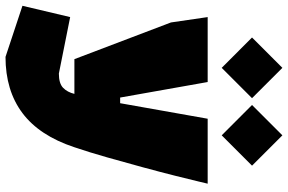

<svg xmlns="http://www.w3.org/2000/svg" viewBox="-210 -588 1021 680"><g transform="rotate(90 300.0 -247.5)"><path d="M161 243 -20 183 20 14 220 54Q255 54 270.5 39Q286 24 292 -1H169L39 -343L20 -473H250L305 -163H325L380 -473H610Q610 -473 602.5 -441.5Q595 -410 582 -358Q569 -306 552 -243.5Q535 -181 517 -117.5Q499 -54 481 -1Q440 123 360 183Q280 243 161 243ZM199.8 -522.7 92.3 -630.1 199.8 -737.6 307.2 -630.1ZM438.8 -522.7 331.3 -630.1 438.8 -737.6 546.2 -630.1Z"/></g></svg>

Font: Rowdies
Style: Bold
Weight: 700
Designer: Jaikishan Patel
Version: Version 1.000; ttfautohint (v1.8.3)